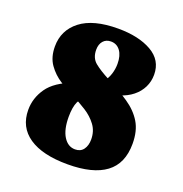

<svg xmlns="http://www.w3.org/2000/svg" viewBox="-119 -742 816 856"><g transform="rotate(20 289.5 -314.0)"><path d="M252 -285Q243 -277 237 -264Q231 -251 228 -233Q225 -215 225 -192Q225 -132 246 -98.5Q267 -65 301 -65Q327 -65 340.5 -83.5Q354 -102 354 -131Q354 -170 333 -198.5Q312 -227 279 -248Q246 -269 211 -286Q179 -302 143.5 -324.5Q108 -347 84 -381Q60 -415 60 -466Q60 -543 120.5 -590Q181 -637 299 -637Q396 -637 457.5 -602Q519 -567 519 -498Q519 -466 505.5 -438.5Q492 -411 466.5 -390.5Q441 -370 405 -359L320 -399Q334 -416 341.5 -439.5Q349 -463 349 -488Q349 -527 332.5 -549.5Q316 -572 288 -572Q265 -572 251.5 -556.5Q238 -541 238 -515Q238 -476 263.5 -455Q289 -434 335 -410Q395 -379 440 -348.5Q485 -318 509.5 -277.5Q534 -237 534 -176Q534 -82 473 -36.5Q412 9 292 9Q173 9 109 -34.5Q45 -78 45 -160Q45 -216 78.5 -264Q112 -312 194 -342Z"/></g></svg>

Font: Vollkorn Black
Style: Regular
Weight: 900
Designer: Friedrich Althausen
Foundry: Friedrich Althausen
Version: Version 5.000